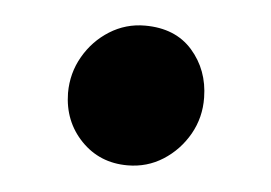

<svg xmlns="http://www.w3.org/2000/svg" viewBox="-30 -217 373 264"><g transform="rotate(5 157.0 -85.0)"><path d="M153.5 11Q115 11 89.5 -15.5Q64 -42 63.5 -81Q63.5 -108.5 76.8 -131.5Q90 -154.5 112.2 -168.5Q134.5 -182.5 161 -182.5Q203 -182.5 226.5 -155.8Q250 -129 250.5 -91Q251 -63.5 237.8 -40.2Q224.5 -17 202.5 -3Q180.5 11 153.5 11Z"/></g></svg>

Font: Koeln Type Sans
Style: Bold
Weight: 700
Designer: Eben Sorkin
Foundry: Eben Sorkin
Version: Version 2.001